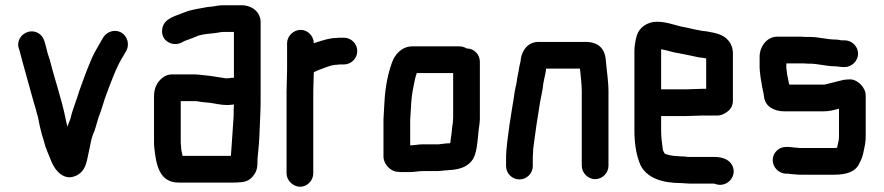

<svg xmlns="http://www.w3.org/2000/svg" viewBox="-20 -641 3374 733"><path d="M51 -458 54 -450C70 -388 90 -320 107 -257L117 -223C120 -212 122 -202 125 -194C128 -176 135 -144 140 -127L148 -101C154 -74 168 -47 176 -25C189 8 224 53 272 29C307 11 310 -19 319 -61C324 -81 327 -107 334 -125C345 -149 348 -168 357 -195C366 -217 374 -246 381 -267C403 -325 423 -385 454 -433L461 -445C477 -472 465 -504 444 -516C417 -532 387 -519 374 -498L367 -486C362 -477 358 -470 355 -465L347 -451C335 -431 326 -408 317 -386C312 -374 312 -373 306 -358C295 -326 284 -301 274 -267C266 -242 254 -213 249 -188C246 -178 240 -168 238 -157C235 -165 233 -174 231 -185C216 -261 189 -337 170 -413L162 -437L157 -457C150 -482 148 -501 127 -514C89 -537 40 -502 51 -458Z M671 -86C670 -91 670 -96 670 -101V-255H723C727 -255 731 -255 735 -254L755 -251C762 -250 769 -250 778 -249C801 -246 823 -240 847 -240C856 -240 864 -241 871 -242H873C872 -227 872 -213 872 -198C868 -147 866 -99 862 -53C862 -50 862 -48 861 -46H677C674 -59 671 -72 671 -86ZM847 -342C843 -342 839 -342 836 -343C815 -346 789 -351 767 -353L748 -355C739 -356 731 -357 722 -357H636C623 -357 610 -352 600 -344C580 -328 568 -305 568 -273V-101C568 -93 568 -85 569 -78C576 -10 589 56 662 56H872C879 56 886 56 892 55C917 55 934 47 947 30C961 12 963 -2 963 -27C963 -32 963 -37 964 -43C967 -77 970 -102 971 -139C972 -172 975 -217 975 -252V-556C975 -596 941 -621 902 -621H832C818 -621 803 -618 791 -616L771 -614C741 -608 712 -605 687 -595C655 -581 608 -573 600 -534C589 -484 644 -456 683 -484C697 -489 714 -495 728 -501C744 -509 766 -511 785 -513L803 -515C813 -516 822 -519 832 -519H873V-344H864C858 -343 854 -342 847 -342Z M1076 -476V-374C1076 -350 1074 -319 1074 -293V21C1074 48 1099 72 1126 72C1153 72 1176 48 1176 21V-295C1176 -317 1178 -344 1178 -365C1185 -369 1190 -371 1200 -375C1221 -382 1244 -394 1269 -394C1273 -395 1278 -395 1283 -395H1293C1321 -395 1344 -418 1344 -446C1344 -474 1321 -497 1293 -497H1283C1276 -497 1269 -497 1264 -496C1238 -496 1213 -487 1190 -480L1178 -476C1178 -503 1155 -527 1128 -527C1101 -527 1076 -504 1076 -476Z M1546 -86V-183C1547 -204 1549 -229 1550 -250C1552 -282 1559 -314 1565 -342L1571 -362H1710V-190C1709 -181 1709 -176 1709 -174C1708 -168 1707 -161 1706 -153L1704 -132L1701 -111L1699 -95L1698 -94C1692 -94 1686 -94 1680 -93L1662 -91C1658 -90 1655 -90 1652 -90H1593C1578 -90 1560 -86 1546 -86ZM1762 -456C1753 -461 1744 -464 1735 -464H1554C1515 -464 1487 -434 1476 -401C1461 -359 1451 -309 1448 -256L1446 -222C1445 -209 1445 -196 1444 -185V-43C1444 -15 1471 15 1500 15C1505 16 1513 16 1522 16H1545C1560 16 1580 12 1595 12H1652C1663 12 1678 9 1689 9C1694 8 1698 8 1701 8C1739 5 1768 -6 1786 -34C1799 -57 1802 -90 1805 -120L1807 -142C1809 -160 1811 -165 1812 -186V-405C1812 -433 1790 -456 1762 -456Z M2014 -7V-34C2014 -39 2014 -46 2015 -57C2015 -67 2016 -76 2017 -84C2024 -137 2032 -193 2041 -246C2045 -271 2052 -296 2054 -321C2057 -340 2063 -359 2065 -379H2194C2194 -376 2194 -374 2195 -372C2197 -347 2201 -320 2201 -292V-8C2201 19 2225 43 2252 43C2279 43 2303 20 2303 -8V-291C2303 -332 2296 -372 2293 -409C2290 -456 2264 -481 2215 -481H2040C1998 -483 1973 -451 1968 -414C1968 -412 1968 -409 1967 -405C1963 -391 1962 -384 1960 -370C1958 -358 1954 -344 1953 -331L1951 -319C1949 -312 1947 -302 1945 -291C1939 -248 1931 -207 1925 -164C1920 -121 1912 -81 1912 -34V-7C1912 21 1935 44 1963 44C1991 44 2014 21 2014 -7Z M2663 -200H2717C2729 -199 2742 -204 2756 -214C2770 -224 2778 -238 2778 -257V-441C2777 -458 2772 -473 2761 -486C2742 -509 2714 -515 2679 -521L2662 -523C2657 -524 2651 -525 2646 -526C2626 -529 2604 -536 2583 -539C2553 -546 2523 -558 2488 -558C2450 -558 2420 -535 2411 -505C2407 -492 2402 -465 2402 -449V-142C2402 -91 2410 -45 2425 -11C2450 39 2508 58 2582 58C2592 58 2601 60 2613 60H2705C2709 60 2713 62 2716 63C2760 74 2797 27 2774 -12C2762 -33 2737 -42 2705 -42H2605C2598 -43 2590 -44 2582 -44C2578 -44 2573 -44 2567 -45C2549 -45 2532 -49 2518 -54C2516 -58 2510 -66 2510 -74C2507 -96 2504 -117 2504 -143V-198H2601C2616 -198 2649 -200 2663 -200ZM2601 -300H2504V-453L2514 -451C2529 -448 2549 -441 2565 -439C2593 -434 2620 -428 2648 -422L2665 -420C2668 -419 2672 -419 2676 -418V-302H2663C2650 -302 2616 -300 2601 -300Z M3205 -487H3192C3184 -489 3177 -490 3170 -490C3138 -490 3105 -500 3072 -500H3052C3045 -501 3038 -501 3032 -501H2947C2907 -501 2880 -462 2880 -425V-383C2880 -376 2881 -368 2882 -359L2884 -343C2885 -337 2886 -331 2887 -326C2889 -309 2895 -288 2897 -271C2901 -235 2935 -216 2974 -216H3125C3147 -216 3164 -221 3183 -226V-118C3183 -103 3178 -92 3176 -78V-77C3172 -76 3168 -76 3165 -76H3040C3035 -76 3029 -76 3024 -77C3014 -77 2999 -80 2988 -80H2982C2954 -81 2930 -58 2930 -30C2930 -2 2953 21 2980 22H2986C2989 22 2992 22 2995 23L3017 25C3025 26 3033 26 3040 26H3165C3211 26 3247 15 3261 -18L3267 -30C3271 -39 3274 -48 3276 -58C3280 -77 3285 -97 3285 -118V-277C3285 -306 3255 -338 3225 -338C3216 -338 3208 -337 3200 -336C3175 -330 3152 -324 3128 -318H2993C2990 -332 2988 -344 2985 -357L2983 -375C2982 -378 2982 -380 2982 -383V-399H3049C3056 -398 3063 -398 3070 -398C3103 -398 3134 -388 3166 -388C3176 -388 3189 -385 3199 -385H3205C3232 -385 3256 -409 3256 -436C3256 -463 3233 -487 3205 -487Z"/></svg>

Font: Electronic
Style: UltBlk
Weight: 500
Version: Version 1.011